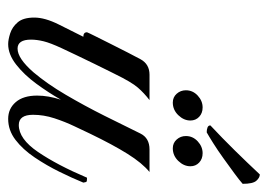

<svg xmlns="http://www.w3.org/2000/svg" viewBox="-113 -543 656 470"><g transform="rotate(90 215.0 -308.0)"><path d="M88 0Q77 0 61.5 -5Q46 -10 34.5 -23.5Q23 -37 23 -64Q23 -90 40 -124Q57 -158 70 -184Q59 -184 59 -193Q60 -196 68 -212Q76 -228 87 -250Q98 -272 108.5 -292.5Q119 -313 125 -324Q137 -346 163 -346H225Q208 -333 194.5 -317.5Q181 -302 161 -261Q161 -261 154 -247Q147 -233 136.5 -211.5Q126 -190 115.5 -168Q105 -146 98 -131Q85 -103 81 -86.5Q77 -70 77 -56Q77 -23 99 -23Q123 -23 157 -62Q185 -95 212 -141Q239 -187 263.5 -236Q288 -285 307 -324Q318 -346 346 -346H401Q379 -328 356.5 -292Q334 -256 307 -200Q300 -185 289 -162Q278 -139 269.5 -113Q261 -87 261 -61Q261 -26 286 -26Q320 -26 352 -73Q384 -120 415 -193Q423 -193 424.5 -192Q426 -191 427 -184Q416 -157 400.5 -125.5Q385 -94 365.5 -65Q346 -36 322.5 -18Q299 0 271 0Q246 0 230 -18.5Q214 -37 214 -71Q214 -98 224 -129Q207 -99 185 -69Q163 -39 138 -19.5Q113 0 88 0ZM343 -403Q330 -403 321.5 -412.5Q313 -422 313 -435Q313 -452 326 -464Q339 -476 355 -476Q369 -476 378 -467.5Q387 -459 387 -446Q387 -430 374 -416.5Q361 -403 343 -403ZM231 -403Q218 -403 209.5 -412.5Q201 -422 201 -435Q201 -452 214 -464Q227 -476 243 -476Q257 -476 266 -467.5Q275 -459 275 -446Q275 -430 262 -416.5Q249 -403 231 -403ZM304 -486Q297 -486 292 -488Q287 -490 287 -495Q318 -524 348 -554.5Q378 -585 407 -616Q415 -616 422.5 -607.5Q430 -599 430 -574Q421 -566 404 -553.5Q387 -541 367.5 -527Q348 -513 330.5 -502Q313 -491 304 -486Z"/></g></svg>

Font: Great Vibes
Style: Regular
Weight: 400
Designer: Robert E. Leuschke, Viktoriya Grabowska, Viviana Monsalve, Eben Sorkin
Foundry: Robert E. Leuschke
Version: Version 1.103; ttfautohint (v1.8.4.7-5d5b)